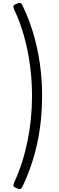

<svg xmlns="http://www.w3.org/2000/svg" viewBox="-20 -1231 408 1331"><path d="M79 32Q109 -33 132 -104.5Q155 -176 170.5 -251.5Q186 -327 194 -405.5Q202 -484 202 -566Q202 -674 188 -778Q174 -882 147 -979.5Q120 -1077 79 -1163Q70 -1183 74 -1191Q78 -1199 95 -1205Q113 -1213 121 -1210.5Q129 -1208 136 -1193Q184 -1093 213.5 -990Q243 -887 257.5 -781Q272 -675 272 -566Q272 -484 264 -403.5Q256 -323 239.5 -244.5Q223 -166 197 -89Q171 -12 136 62Q129 76 121 79Q113 82 95 74Q78 67 74 59.5Q70 52 79 32Z"/></svg>

Font: Playwrite BR Light
Style: Regular
Weight: 300
Version: Version 1.003